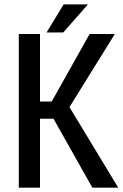

<svg xmlns="http://www.w3.org/2000/svg" viewBox="-20 -868 570 888"><path d="M227.5 -318.8H165V0H66.9V-710.9H165V-398.4H219.2L394.5 -710.9H511.2L301.3 -372.6L526.9 0H407.2ZM274.4 -847.7H386.7L272.5 -717.8H195.3Z"/></svg>

Font: Franco
Style: Regular
Weight: 400
Designer: Google
Version: Version 1.200311; 2013